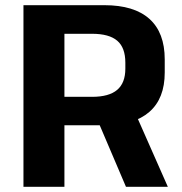

<svg xmlns="http://www.w3.org/2000/svg" viewBox="-20 -720 702 740"><path d="M70.4 -700H382.5Q496.9 -700 555.9 -647.2Q614.9 -594.3 614.9 -491.2V-440.3Q614.9 -340.3 555.6 -288.7Q496.4 -237.1 382.5 -237.1H221.2V-346.8H334.7Q400.1 -346.8 431.6 -373.6Q463.1 -400.3 463.1 -455.3V-478.4Q463.1 -536.3 431.9 -563Q400.6 -589.8 334.7 -589.8H192.6L228.3 -628.2V0H70.4ZM350.8 -269H508.1L626.9 0H465.5Z"/></svg>

Font: Pathway Extreme 8pt Thin
Style: Regular
Weight: 100
Version: Version 1.001;gftools[0.9.26]